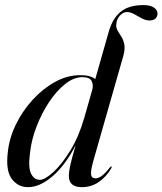

<svg xmlns="http://www.w3.org/2000/svg" viewBox="-20 -746 655 774"><path d="M428 -66.5Q406.5 -31 376.5 -11.2Q346.5 8.5 310 8.5Q257.5 8.5 257.5 -37Q257.5 -52.5 263.2 -79.2Q269 -106 285 -160.5Q242 -78 191 -34.8Q140 8.5 93 8.5Q52.5 8.5 27.5 -24.8Q2.5 -58 11.5 -132.5Q17 -188 43.5 -243Q70 -298 111.2 -343.2Q152.5 -388.5 202 -415.8Q251.5 -443 303 -443Q345.5 -443 364 -427L418.5 -618.5Q434 -672.5 467 -699Q500 -725.5 558 -725.5Q586 -725.5 600.5 -715.5Q615 -705.5 615 -691Q615 -679.5 606.8 -671.5Q598.5 -663.5 583 -663.5Q567.5 -663.5 551.8 -672Q536 -680.5 520.8 -689Q505.5 -697.5 492 -697.5Q476.5 -697.5 462.8 -682.5Q449 -667.5 448.5 -644Q448.5 -631.5 455.2 -620.8Q462 -610 470 -597Q478 -584 481.2 -566.2Q484.5 -548.5 477.5 -522L358.5 -105.5Q345 -58.5 347 -42.8Q349 -27 365 -27Q375.5 -27 389 -36Q402.5 -45 422.5 -70.5Q427 -76 429 -75Q432 -74 428 -66.5ZM101 -130Q93 -70 105.5 -45.5Q118 -21 140.5 -21Q160.5 -21 194.5 -51.8Q228.5 -82.5 263 -138.5Q297.5 -194.5 319.5 -270.5L352.5 -386Q357 -405 349 -420Q341 -435 312.5 -435Q277.5 -435 242.5 -407.2Q207.5 -379.5 177.5 -334Q147.5 -288.5 127 -235Q106.5 -181.5 101 -130Z"/></svg>

Font: Fraunces 144pt
Style: Italic
Weight: 400
Italic angle: -16°
Version: Version 1.000;[b76b70a41]